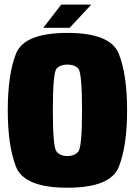

<svg xmlns="http://www.w3.org/2000/svg" viewBox="-20 -828 599 852"><path d="M279 5Q470.5 5 507.2 -87.5Q544 -180 544 -338Q544 -496.5 507.2 -589.2Q470.5 -682 279 -682Q87.5 -682 51 -589.8Q14.5 -497.5 14.5 -338Q14.5 -180 51.2 -87.5Q88 5 279 5ZM279 -135.5Q248 -135.5 231.2 -155Q214.5 -174.5 214.5 -338Q214.5 -506 231.2 -523.8Q248 -541.5 279 -541.5Q310.5 -541.5 327.2 -523.8Q344 -506 344 -338Q344 -174.5 327.2 -155Q310.5 -135.5 279 -135.5ZM172 -704.5H265L364 -807.5H251.5ZM196.5 -704.5H289L385 -807.5H275Z"/></svg>

Font: Anybody Condensed Black
Style: Regular
Weight: 900
Width: 3
Designer: Tyler Finck
Foundry: Etcetera Type Company
Version: Version 1.113;gftools[0.9.25]